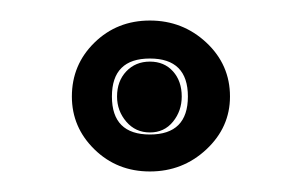

<svg xmlns="http://www.w3.org/2000/svg" viewBox="-20 -156 294 187"><path d="M126 11Q94 11 72 -10.5Q50 -32 50 -62Q50 -93 72 -114.5Q94 -136 126 -136Q158 -136 181 -114.5Q204 -93 204 -62Q204 -32 181 -10.5Q158 11 126 11ZM126 -25Q163 -25 163 -62Q163 -99 126 -99Q89 -99 89 -62Q89 -25 126 -25ZM126 -27Q112 -27 103 -37.5Q94 -48 94 -62Q94 -77 103 -86.5Q112 -96 126 -96Q140 -96 148.5 -86.5Q157 -77 157 -62Q157 -48 148.5 -37.5Q140 -27 126 -27Z"/></svg>

Font: Alumni Sans Inline One
Style: Regular
Weight: 400
Designer: Robert E. Leuschke
Foundry: Robert E. Leuschke
Version: Version 1.100; ttfautohint (v1.8.3)